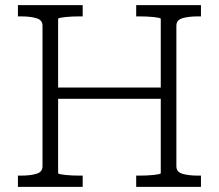

<svg xmlns="http://www.w3.org/2000/svg" viewBox="-20 -730 855 750"><path d="M191 -388H633V-344H191ZM50 0V-44H61Q98 -44 122 -51Q146 -58 146 -80V-630Q146 -652 122 -659Q98 -666 61 -666H50V-710H303V-666H294Q280 -666 264.5 -665.5Q249 -665 236 -663.5Q223 -662 215 -660.5Q207 -659 207 -656V-54Q207 -51 215 -49.5Q223 -48 236 -46.5Q249 -45 264.5 -44.5Q280 -44 294 -44H303V0ZM512 0V-44H521Q535 -44 550.5 -44.5Q566 -45 579 -46.5Q592 -48 600 -49.5Q608 -51 608 -54V-656Q608 -659 600 -660.5Q592 -662 579 -663.5Q566 -665 550.5 -665.5Q535 -666 521 -666H512V-710H765V-666H754Q717 -666 693 -659Q669 -652 669 -630V-80Q669 -58 693 -51Q717 -44 754 -44H765V0Z"/></svg>

Font: Roboto Serif ExtraLight
Style: Regular
Weight: 250
Version: Version 1.007